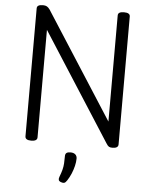

<svg xmlns="http://www.w3.org/2000/svg" viewBox="-75 -1035 1104 1395"><g transform="rotate(5 476.5 -337.5)"><path d="M181 14Q137 14 137 -14V-947Q137 -961 148 -967.5Q159 -974 181 -974Q199 -974 210 -967.5Q221 -961 231 -947L728 -173V-947Q728 -961 739 -967.5Q750 -974 772 -974Q816 -974 816 -947V-14Q816 0 805 7Q794 14 773 14Q757 14 748 9Q739 4 728 -14L225 -798V-14Q225 0 214 7Q203 14 181 14ZM421 295Q409 290 406 281.5Q403 273 408 259Q420 228 426 205Q432 182 433.5 158.5Q435 135 435 105Q435 88 444.5 81Q454 74 473 74Q496 74 508.5 85Q521 96 521 115Q521 140 514 169Q507 198 495 226.5Q483 255 467 279Q457 295 447 298Q437 301 421 295Z"/></g></svg>

Font: Playwrite IT Trad
Style: Regular
Weight: 400
Designer: Veronika Burian, José Scaglione
Foundry: TypeTogether
Version: Version 1.002